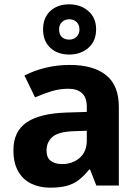

<svg xmlns="http://www.w3.org/2000/svg" viewBox="-20 -857 644 887"><path d="M302 -557Q412 -557 470.5 -509.5Q529 -462 529 -364V0H425L396 -74H392Q369 -45 344.5 -26Q320 -7 288.5 1.5Q257 10 211 10Q163 10 124.5 -8.5Q86 -27 64 -65.5Q42 -104 42 -163Q42 -250 103 -291.5Q164 -333 286 -337L381 -340V-364Q381 -407 358.5 -427Q336 -447 296 -447Q256 -447 218 -435.5Q180 -424 142 -407L93 -508Q137 -531 190.5 -544Q244 -557 302 -557ZM323 -251Q251 -249 223 -225Q195 -201 195 -162Q195 -128 215 -113.5Q235 -99 267 -99Q315 -99 348 -127.5Q381 -156 381 -208V-253ZM300.1 -605Q246 -605 212.5 -636Q179 -667 179 -721Q179 -775 212.3 -806Q245.5 -837 299.9 -837Q352 -837 388 -806Q424 -775 424 -722.1Q424 -667 388.5 -636Q353 -605 300.1 -605ZM300 -674Q320 -674 333.5 -686.6Q347 -699.2 347 -721.1Q347 -743 333.6 -755.5Q320.2 -768 300.1 -768Q280 -768 266.5 -755.4Q253 -742.8 253 -720.9Q253 -699 265.2 -686.5Q277.3 -674 300 -674Z"/></svg>

Font: Noto Sans Gujarati
Style: Regular
Weight: 400
Designer: Jelle Bosma - Monotype Design Team, Universal Thirst
Foundry: Monotype Imaging Inc.
Version: Version 2.102